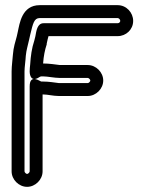

<svg xmlns="http://www.w3.org/2000/svg" viewBox="-20 -701 561 744"><path d="M211 -399H320C324 -399 330 -393 330 -389C330 -385 324 -379 320 -379H209C190 -381 171 -385 147 -385H140C136 -385 95 -417 95 -366V-37C95 -33 89 -27 85 -27C81 -27 75 -33 75 -37V-424C75 -441 79 -465 80 -485C82 -507 88 -525 93 -548L97 -566C108 -611 112 -631 134 -631H436C440 -631 446 -626 446 -620C446 -616 442 -611 436 -611H149C124 -611 121 -581 117 -560L113 -544C103 -514 99 -484 97 -452C96 -442 95 -434 95 -424C95 -424 94 -376 134 -403C136 -404 138 -405 140 -405H147C164 -405 191 -399 211 -399ZM208 -329H320C352 -329 380 -357 380 -389C380 -421 352 -449 320 -449H212C196 -451 170 -455 147 -455C149 -484 154 -508 161 -529V-532L165 -550C166 -554 167 -556 168 -561H436C468 -561 496 -586 496 -620C496 -652 470 -681 436 -681H134C64 -681 56 -609 49 -578L45 -560C40 -541 32 -518 30 -489C29 -471 25 -447 25 -424V-37C25 -5 53 23 85 23C117 23 145 -5 145 -37V-335H147C165 -335 186 -329 208 -329Z"/></svg>

Font: Electronic
Style: Outline
Weight: 700
Version: Version 1.011